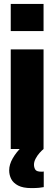

<svg xmlns="http://www.w3.org/2000/svg" viewBox="-20 -763 278 983"><path d="M35 -604V-743H203V-604ZM35 0V-510H203V0ZM140 200Q98 200 73 187Q48 174 37.5 153.5Q27 133 27 109Q27 79 45.5 47Q64 15 91 -10L203 0Q194 7 182.5 20Q171 33 162.5 49Q154 65 154 80Q154 94 160.5 105Q167 116 192 116Q194 116 197 116Q200 116 204 115V195Q194 197 179.5 198.5Q165 200 140 200Z"/></svg>

Font: Saira Condensed Black
Style: Regular
Weight: 900
Width: 3
Designer: Hector Gatti with collaboration of the Omnibus-Type team
Foundry: Omnibus-Type
Version: Version 1.101